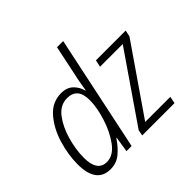

<svg xmlns="http://www.w3.org/2000/svg" viewBox="-179 -970 1190 1190"><g transform="rotate(-45 416.5 -375.0)"><path d="M729 0 738 -46H518L824 -490L833 -532H572L562 -486H761L453 -38L446 0ZM92 -158Q92 -228 114 -306Q136 -384 177.5 -438.5Q219 -493 280 -493Q371 -493 371 -385Q371 -321 345.5 -239.5Q320 -158 276 -98Q232 -38 175 -38Q92 -38 92 -158ZM321 -102H324L308 0H353L513 -760H459L418 -564Q411 -535 406 -505Q401 -475 396 -446H393Q384 -484 355 -512.5Q326 -541 276 -541Q197 -541 143.5 -479.5Q90 -418 63 -329Q36 -240 36 -157Q36 10 160 10Q213 10 252 -23Q291 -56 321 -102Z"/></g></svg>

Font: Noto Sans UI SemiCondensed Light
Style: Italic
Weight: 300
Width: 4
Designer: Monotype Design Team
Foundry: Monotype Imaging Inc.
Version: 1.001